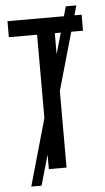

<svg xmlns="http://www.w3.org/2000/svg" viewBox="-57 -797 496 908"><g transform="rotate(-5 190.5 -342.5)"><path d="M341 -760 103 75H54L291 -760ZM228 0H144V-638H10V-714H362V-638H228Z"/></g></svg>

Font: Noto Sans Display Condensed
Style: Regular
Weight: 400
Width: 3
Designer: Monotype Design Team
Foundry: Monotype Imaging Inc.
Version: Version 1.900